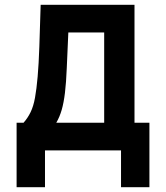

<svg xmlns="http://www.w3.org/2000/svg" viewBox="-20 -625 690 798"><path d="M49 153V-115H78Q95 -134 107 -158.5Q119 -183 125.5 -219Q132 -255 136.5 -306.5Q141 -358 143.5 -431Q146 -504 149 -605H539V-115H601V153H483V0H167V153ZM214 -115H413V-490H264Q260 -403 257.5 -342Q255 -281 250 -239.5Q245 -198 236.5 -168.5Q228 -139 214 -115Z"/></svg>

Font: Martian Mono SemiCondensed Medium
Style: Regular
Weight: 500
Width: 4
Designer: Roman Shamin
Foundry: Evil Martians
Version: Version 1.000